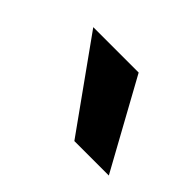

<svg xmlns="http://www.w3.org/2000/svg" viewBox="-52 -833 323 323"><g transform="rotate(45 109.5 -671.0)"><path d="M24 -750 137 -592H219L132 -750Z"/></g></svg>

Font: Oakes Medium
Style: Regular
Weight: 500
Designer: Samuel Oakes
Foundry: Samuel Oakes
Version: Version 1.003;PS 001.003;hotconv 1.0.88;makeotf.lib2.5.64775